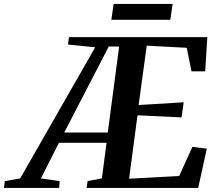

<svg xmlns="http://www.w3.org/2000/svg" viewBox="-112 -926 1070 946"><path d="M-92.5 0 -88.5 -33.5 -12.5 -47 357 -693 223 -706.5 228 -743H909.5L899 -574.5H831.5L808 -690.5L611 -701L571 -408.5L793 -422L782.5 -347.5L565.5 -358L524 -45.5L771 -59L836 -202.5L907 -193.5L864.5 0H315L319.5 -33.5L390 -47.5L413 -222.5H178.5L89.5 -47L182 -33.5L179.5 0ZM204.5 -273H419L475 -696.5L424 -697ZM448 -906.5H738.5L727 -828.5H436.5Z"/></svg>

Font: Merriweather 72pt SemiBold
Style: Italic
Weight: 600
Italic angle: -7.8°
Version: Version 2.101